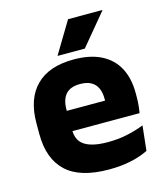

<svg xmlns="http://www.w3.org/2000/svg" viewBox="-106 -768 742 862"><g transform="rotate(-15 265.0 -337.0)"><path d="M295 12.5Q161 12.5 97 -47.2Q33 -107 33 -221.5V-272.5Q33 -385.5 93 -445.8Q153 -506 267.5 -506Q344.5 -506 395.8 -479.8Q447 -453.5 472.8 -405Q498.5 -356.5 498.5 -288.5V-272Q498.5 -253 496.8 -233.2Q495 -213.5 492 -196.5H354Q356 -225.5 356.5 -251.2Q357 -277 357 -298Q357 -328.5 347.5 -349.2Q338 -370 318.2 -381Q298.5 -392 267.5 -392Q221.5 -392 200.2 -367.2Q179 -342.5 179 -297V-252L180 -235.5V-200.5Q180 -181.5 186.2 -164.5Q192.5 -147.5 208.2 -134.8Q224 -122 251.8 -114.8Q279.5 -107.5 322.5 -107.5Q368 -107.5 410 -116.2Q452 -125 490.5 -140L478 -25Q444 -7.5 397.5 2.5Q351 12.5 295 12.5ZM114 -196.5V-291H461V-196.5ZM291 -687H450V-685L329.5 -540H203.5V-541.5Z"/></g></svg>

Font: Anek Odia
Style: Bold
Weight: 700
Designer: Yesha Goshar & Mahesh Sahu (Odia), Yesha Goshar (Latin)
Foundry: Ek Type
Version: Version 1.003